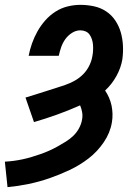

<svg xmlns="http://www.w3.org/2000/svg" viewBox="-31 -763 551 791"><path d="M0 8 -11 -97Q8 -98 26.5 -100.5Q45 -103 63.5 -107Q82 -111 100 -116.5Q118 -122 135.5 -128Q153 -134 171 -142Q189 -150 206 -159.5Q223 -169 240 -179.5Q257 -190 271 -203.5Q285 -217 294.5 -234.5Q304 -252 307 -270Q310 -285 307.5 -300Q305 -315 299 -329Q252 -308 204.5 -291Q157 -274 109 -260L74 -361Q94 -367 114.5 -373.5Q135 -380 155.5 -386.5Q176 -393 196.5 -399.5Q217 -406 237.5 -413Q258 -420 277.5 -431Q297 -442 312.5 -458Q328 -474 337.5 -494Q347 -514 350 -534Q352 -545 352.5 -557Q353 -569 352 -580Q351 -591 347.5 -601.5Q344 -612 338 -620.5Q332 -629 322 -633.5Q312 -638 300 -638Q282 -638 265.5 -627.5Q249 -617 238 -601.5Q227 -586 221 -568.5Q215 -551 211 -533H87Q92 -559 101 -584.5Q110 -610 123.5 -634Q137 -658 155.5 -679Q174 -700 197.5 -715Q221 -730 247.5 -736.5Q274 -743 300 -743Q329 -743 356.5 -737Q384 -731 406.5 -716Q429 -701 444 -678.5Q459 -656 466.5 -630Q474 -604 475.5 -575.5Q477 -547 473 -518Q467 -483 448.5 -449.5Q430 -416 402 -390Q411 -377 418 -361Q425 -345 428.5 -328.5Q432 -312 432.5 -294Q433 -276 430 -259Q423 -216 396.5 -177Q370 -138 333.5 -110Q297 -82 255.5 -62.5Q214 -43 172 -28.5Q130 -14 86.5 -5Q43 4 0 8Z"/></svg>

Font: Iosevka Curly XBdObl
Style: Regular
Weight: 800
Italic angle: -9°
Monospace: yes
Designer: Belleve Invis
Foundry: Belleve Invis
Version: Version 11.1.0; ttfautohint (v1.8.3)